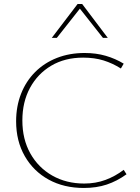

<svg xmlns="http://www.w3.org/2000/svg" viewBox="-20 -927 694 953"><path d="M396 6Q297 6 221.5 -35.5Q146 -77 103 -152Q60 -227 60 -325Q60 -399 84.5 -461.5Q109 -524 154.5 -569.5Q200 -615 262.5 -639.5Q325 -664 400 -664Q457 -664 505 -650Q553 -636 594 -611L580 -587Q539 -613 494 -627Q449 -641 393 -641Q302 -641 234.5 -601Q167 -561 129 -491Q91 -421 91 -329Q91 -236 130.5 -165.5Q170 -95 239.5 -55.5Q309 -16 398 -16Q455 -16 503.5 -34Q552 -52 594 -84L608 -62Q561 -28 510 -11Q459 6 396 6ZM491 -739 371 -891 365 -907H388L515 -739ZM237 -739 365 -907H388L382 -891L262 -739Z"/></svg>

Font: Ysabeau Office Thin
Style: Regular
Weight: 250
Designer: Christian Thalmann (Catharsis Fonts)
Version: Version 2.001;gftools[0.9.30]; featfreeze: tnum,lnum,ss02